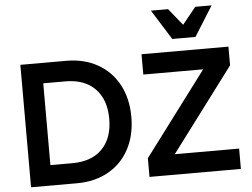

<svg xmlns="http://www.w3.org/2000/svg" viewBox="-64 -1112 1567 1195"><g transform="rotate(-5 719.5 -515.0)"><path d="M82 -765H369Q480 -765 564.5 -717.5Q649 -670 695.5 -583.5Q742 -497 742 -382Q742 -267 695.5 -180.5Q649 -94 564.5 -47Q480 0 369 0H82ZM352 -127Q472 -127 538 -194.5Q604 -262 604 -382Q604 -502 538 -570Q472 -638 352 -638H214V-127ZM822 -117 1213 -638H839V-765H1382V-648L991 -127H1393V0H822ZM921 -1030H1028L1113 -925L1198 -1030H1300L1183 -843H1038Z"/></g></svg>

Font: Application Semibold
Style: Regular
Weight: 600
Designer: Wei Huang
Foundry: Wei Huang
Version: Version 0.012